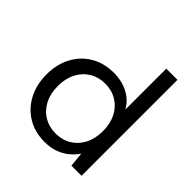

<svg xmlns="http://www.w3.org/2000/svg" viewBox="-195 -863 1019 1019"><g transform="rotate(45 314.5 -354.0)"><path d="M294 12Q220 12 164.5 -22Q109 -56 78.5 -115Q48 -174 48 -249Q48 -324 78.5 -382.5Q109 -441 165 -474.5Q221 -508 295 -508Q356 -508 403.5 -483Q451 -458 476 -413V-720H560V0H484L476 -82Q460 -58 435 -36.5Q410 -15 375 -1.5Q340 12 294 12ZM303 -61Q353 -61 391.5 -84.5Q430 -108 451.5 -150Q473 -192 473 -248Q473 -304 451.5 -346Q430 -388 391.5 -411.5Q353 -435 303 -435Q254 -435 215.5 -411.5Q177 -388 155.5 -346Q134 -304 134 -248Q134 -192 155.5 -150Q177 -108 215.5 -84.5Q254 -61 303 -61Z"/></g></svg>

Font: DM Sans 24pt
Style: Regular
Weight: 400
Designer: Colophon Foundry, Jonny Pinhorn
Foundry: Colophon Foundry
Version: Version 4.004;gftools[0.9.30]